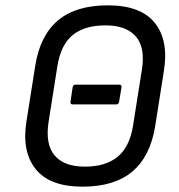

<svg xmlns="http://www.w3.org/2000/svg" viewBox="-20 -687 669 719"><path d="M253 -296Q242 -296 244 -306L252 -360Q254 -370 262 -370H426Q437 -370 435 -360L426 -306Q424 -296 416 -296ZM289 12Q166 12 113.5 -54Q61 -120 79 -232L112 -441Q130 -554 197 -610.5Q264 -667 384 -667Q507 -667 559.5 -601.5Q612 -536 594 -423L561 -214Q543 -102 476 -45Q409 12 289 12ZM298 -63Q375 -63 420 -99.5Q465 -136 478 -215L511 -424Q525 -508 489 -550Q453 -592 375 -592Q297 -592 252.5 -556Q208 -520 195 -440L162 -231Q149 -147 184.5 -105Q220 -63 298 -63Z"/></svg>

Font: Sofia Sans Hairline
Style: Italic
Weight: 1
Italic angle: -9°
Designer: Botio Nikoltchev, Ani Petrova
Foundry: lettersoup
Version: Version 4.102